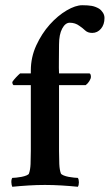

<svg xmlns="http://www.w3.org/2000/svg" viewBox="-20 -711 420 735"><path d="M295 -691Q317 -691 331 -688.5Q345 -686 359 -678Q368 -672 374 -662.5Q380 -653 380 -642Q380 -617 366.5 -601Q353 -585 333 -585Q316 -585 306 -594.5Q296 -604 284 -612Q268 -624 247 -624Q230 -624 218 -601.5Q206 -579 206 -540Q206 -513 205.5 -480.5Q205 -448 206 -430H322Q325 -430 326.5 -426Q328 -422 328 -417Q328 -410 322 -400.5Q316 -391 308 -385H206V-133Q206 -105 207 -83Q208 -61 213 -47Q215 -43 223.5 -39.5Q232 -36 242.5 -34Q253 -32 263.5 -31Q274 -30 278 -30Q282 -24 282 -13Q282 -2 278 4Q249 1 216 -1Q183 -3 152 -3Q121 -3 89 -1Q57 1 27 4Q24 -2 23.5 -13Q23 -24 27 -30Q32 -30 42 -31Q52 -32 62.5 -34Q73 -36 81.5 -39.5Q90 -43 91 -47Q96 -61 97 -83Q98 -105 98 -133V-385H32Q29 -387 28 -390.5Q27 -394 27 -397Q32 -405 41.5 -415Q51 -425 57 -430H98V-441Q98 -492 119 -537.5Q140 -583 170.5 -617Q201 -651 235 -671Q269 -691 295 -691Z"/></svg>

Font: Vermiglione SemiBold
Style: Regular
Weight: 600
Version: Version 1.000